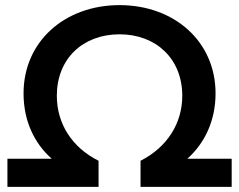

<svg xmlns="http://www.w3.org/2000/svg" viewBox="-20 -730 934 750"><path d="M9 -110V0H365V-102C259 -155 202 -249 202 -356C202 -500 303 -596 447 -596C590 -596 692 -500 692 -356C692 -250 635 -156 529 -102V0H885V-110H712C780 -171 822 -259 822 -365C822 -569 660 -710 447 -710C234 -710 72 -569 72 -365C72 -259 113 -171 182 -110Z"/></svg>

Font: Talent
Style: Bold
Weight: 600
Designer: Mike Powis
Version: Version 1.001;hotconv 1.0.109;makeotfexe 2.5.65596